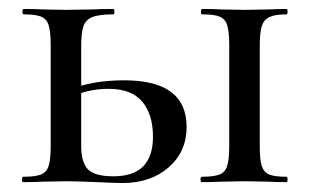

<svg xmlns="http://www.w3.org/2000/svg" viewBox="-20 -406 691 428"><path d="M430 -12Q457 -12 469.5 -17Q482 -22 486.5 -36.5Q491 -51 491 -81V-305Q491 -335 486.5 -349.5Q482 -364 469.5 -369Q457 -374 431 -374Q428 -374 428 -380Q428 -386 431 -386Q457 -386 472 -385L526 -384L580 -385Q594 -386 619 -386Q621 -386 621 -380Q621 -374 619 -374Q593 -374 580.5 -368Q568 -362 563.5 -347.5Q559 -333 559 -303V-81Q559 -50 563.5 -36Q568 -22 580 -17Q592 -12 619 -12Q621 -12 621 -6Q621 0 619 0Q593 0 579 -1L526 -2L472 -1Q457 0 430 0Q427 0 427 -6Q427 -12 430 -12ZM233 -13Q321 -13 321 -101Q321 -151 297 -179.5Q273 -208 222 -208Q176 -208 137 -189L131 -204Q182 -227 257 -227Q396 -227 396 -123Q396 -68 356 -33Q316 2 253 2Q238 2 196 0Q148 -2 128 -2L74 -1Q59 0 32 0Q29 0 29 -6Q29 -12 32 -12Q59 -12 71.5 -17Q84 -22 88.5 -36.5Q93 -51 93 -81V-305Q93 -335 88.5 -349.5Q84 -364 71.5 -369Q59 -374 33 -374Q30 -374 30 -380Q30 -386 33 -386Q59 -386 74 -385L128 -384L187 -385Q204 -386 233 -386Q235 -386 235 -380Q235 -374 233 -374Q201 -374 186 -368Q171 -362 166 -347.5Q161 -333 161 -303V-81Q161 -44 176 -28.5Q191 -13 233 -13Z"/></svg>

Font: Cormorant Garamond Medium
Style: Regular
Weight: 500
Designer: Christian Thalmann (Catharsis Fonts)
Foundry: Catharsis Fonts
Version: Version 4.000